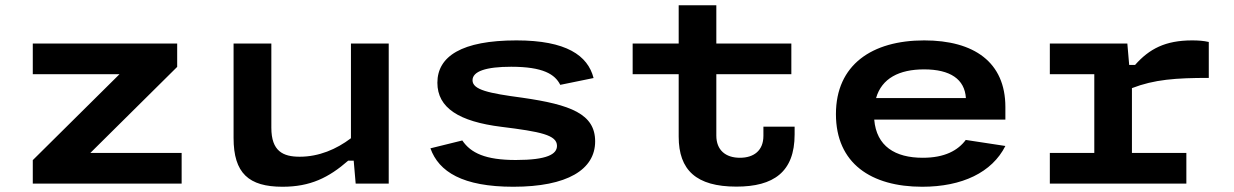

<svg xmlns="http://www.w3.org/2000/svg" viewBox="-20 -700 4705 732"><path d="M105 -534V-417H435.5L105 -89.5V0H672.5V-117H324.5L655.5 -445V-534Z M870.5 -534V-174C870.5 -39.5 928.5 12 1057 12C1163 12 1233 -22.5 1307.5 -87.5H1328.5L1336 0H1462V-534H1318V-173C1262.5 -131 1196 -102.5 1122.5 -102.5C1059 -102.5 1014.5 -123.5 1014.5 -213V-534Z M1949 -546C1740 -546 1647.5 -485 1647.5 -384.5C1647.5 -288.5 1730.5 -236.5 1891.5 -216.5C2040.5 -198 2103.5 -185.5 2103.5 -144C2103.5 -112.5 2067 -90 1946.5 -90C1831 -90 1775 -116.5 1742.5 -164.5L1621 -134.5C1653 -45 1744 12 1937 12C2143 12 2249 -53.5 2249 -161C2249 -265.5 2156 -301 1971 -327.5C1843.5 -344.5 1781.5 -357.5 1781.5 -394C1781.5 -428 1832.5 -445.5 1929 -445.5C2051 -445.5 2096 -416.5 2116 -376.5L2243 -402.5C2221 -488.5 2139 -546 1949 -546Z M2567.5 -179C2567.5 -51.5 2634.5 11.5 2787.5 11.5C2929 11.5 3009.5 -44 3009.5 -187.5V-217H2890.5V-182C2890.5 -125.5 2853.5 -98.5 2801 -98.5C2746 -98.5 2711 -128 2711 -183V-417H2997V-534H2711V-680H2567.5V-534H2392V-417H2567.5Z M3167 -265C3167 -77 3301.5 12 3496 12C3648 12 3762 -42.5 3813 -143.5L3662 -166.5C3632 -126.5 3582 -98.5 3498 -98.5C3392.5 -98.5 3321.5 -142.5 3313 -244H3813V-292C3813 -463 3693.5 -546 3503.5 -546C3304.5 -546 3167 -453 3167 -265ZM3320 -326C3341.5 -401.5 3408.5 -435.5 3503 -435.5C3603 -435.5 3658 -398 3662.5 -326Z M4278 -534H3982.5V-417H4152V-117H3982.5V0H4503V-117H4295.5V-364C4380.5 -397 4463 -403 4588.5 -403V-540C4568.5 -544.5 4549 -546 4525 -546C4422.5 -546 4361.5 -513.5 4307.5 -452.5H4285Z"/></svg>

Font: Monaspace Neon Wide
Style: Bold
Weight: 700
Width: 7
Designer: Riley Cran & the Lettermatic Team
Foundry: Lettermatic
Version: Version 1.000 (Monaspace Neon)